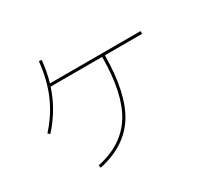

<svg xmlns="http://www.w3.org/2000/svg" viewBox="-161 -1005 1321 1248"><g transform="rotate(-30 500.0 -380.5)"><path d="M929.7 -620.1V-599.6H650.4Q648.4 -316.4 556.2 -169.9Q463.9 -23.4 261.7 19.5L257.8 0Q452.1 -41 540.5 -183.6Q628.9 -326.2 629.9 -599.6H243.2Q196.3 -453.1 86.9 -333L73.2 -346.7Q156.2 -438.5 201.2 -543.5Q246.1 -648.4 259.8 -781.2L280.3 -779.3Q271.5 -694.3 250 -620.1Z"/></g></svg>

Font: Mgen+ 1m thin
Style: Regular
Weight: 100
Designer: [Source Han Sans]
Ryoko NISHIZUKA  (kana & ideographs); Paul D. Hunt (Latin, Greek & Cyrillic); Wenlong ZHANG  (bopomofo
Version: Version 1.059.20150602